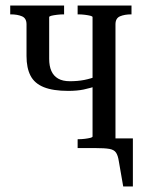

<svg xmlns="http://www.w3.org/2000/svg" viewBox="-20 -536 525 695"><path d="M315 -42V-474Q315 -477 307 -479Q299 -481 287 -482.5Q275 -484 262 -484H261V-516H456V-484H455Q431 -484 414.5 -477Q398 -470 398 -448V0H261V-32H262Q275 -32 287 -33.5Q299 -35 307 -37Q315 -39 315 -42ZM76 -333V-448Q76 -470 59.5 -477Q43 -484 19 -484H17V-516H212V-484H211Q199 -484 186.5 -482.5Q174 -481 166 -479Q158 -477 158 -474V-323Q158 -297 166 -279Q174 -261 190.5 -251.5Q207 -242 233 -242Q261 -242 284.5 -246.5Q308 -251 337 -262V-227Q307 -217 283 -212Q259 -207 227 -207Q172 -207 138.5 -220.5Q105 -234 90.5 -262Q76 -290 76 -333ZM314 0 317 -35H461V139H426L410 47Q407 27 400 16.5Q393 6 376 3Q359 0 326 0Z"/></svg>

Font: Roboto Serif 120pt ExtraCondensed
Style: Regular
Weight: 400
Width: 2
Designer: Greg Gazdowicz
Foundry: Commercial Type
Version: Version 1.008